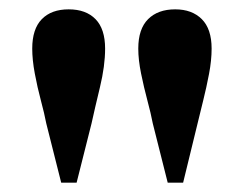

<svg xmlns="http://www.w3.org/2000/svg" viewBox="-20 -871 522 411"><path d="M127 -851Q164 -851 184.5 -830Q205 -809 205 -767Q205 -730 194 -684.5Q183 -639 176 -607L144 -480H111L79 -607Q75 -628 67.5 -656Q60 -684 54.5 -713.5Q49 -743 49 -767Q49 -809 69.5 -830Q90 -851 127 -851ZM355 -851Q391 -851 412 -830Q433 -809 433 -767Q433 -742 427.5 -713Q422 -684 415 -656Q408 -628 403 -607L372 -480H339L307 -607Q303 -628 295.5 -656Q288 -684 282 -713.5Q276 -743 276 -767Q276 -809 297 -830Q318 -851 355 -851Z"/></svg>

Font: Early Summer Mincho Heavy
Style: Regular
Weight: 900
Designer: GuiWonder
Version: Version 1.002